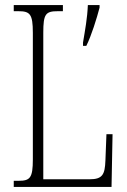

<svg xmlns="http://www.w3.org/2000/svg" viewBox="-20 -734 499 754"><path d="M34 0H418L422 -207H398L394 -104C392 -49 383 -30 332 -30H150V-606C150 -679 159 -690 207 -690H227V-714H34V-690H52C98 -690 109 -679 109 -605V-108C109 -35 98 -24 53 -24H34ZM306 -567V-554H319C339 -594 360 -662 371 -704V-714H325C323 -663 314 -615 306 -567Z"/></svg>

Font: Noto Serif Tamil ExtraCondensed ExtraLight
Style: Regular
Weight: 200
Width: 2
Designer: Indian Type Foundry, Tom Grace, and the Monotype Design Team
Foundry: Monotype Imaging Inc.
Version: Version 2.004